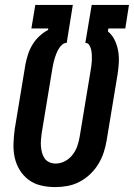

<svg xmlns="http://www.w3.org/2000/svg" viewBox="-20 -755 546 783"><path d="M205 8Q176 8 147.5 1.5Q119 -5 97 -21.5Q75 -38 60.5 -61.5Q46 -85 40 -112.5Q34 -140 35 -169Q36 -198 40 -228L84 -494Q88 -514 94.5 -534Q101 -554 112.5 -573Q124 -592 140 -607Q156 -622 176 -633L177 -639H108L124 -735H277L252 -580Q241 -580 233 -572.5Q225 -565 219.5 -556Q214 -547 210 -537Q206 -527 203 -517.5Q200 -508 198 -498Q196 -488 194 -478L150 -212Q148 -198 147 -184.5Q146 -171 147 -158Q148 -145 151.5 -132Q155 -119 162 -109Q169 -99 181 -93.5Q193 -88 207 -88Q227 -88 245.5 -98Q264 -108 276.5 -124.5Q289 -141 295.5 -160Q302 -179 305 -198L349 -464Q351 -475 352.5 -486Q354 -497 354.5 -508Q355 -519 354.5 -530Q354 -541 352 -551Q350 -561 344.5 -570.5Q339 -580 328 -580L354 -735H506L491 -639H422L420 -627Q438 -612 448 -591Q458 -570 462 -546.5Q466 -523 464.5 -498Q463 -473 459 -449L415 -183Q411 -158 403 -133.5Q395 -109 381 -86Q367 -63 347.5 -44.5Q328 -26 304 -13.5Q280 -1 254.5 3.5Q229 8 205 8Z"/></svg>

Font: Iosevka Curly Oblique
Style: Bold
Weight: 700
Italic angle: -9°
Monospace: yes
Designer: Belleve Invis
Foundry: Belleve Invis
Version: Version 11.1.0; ttfautohint (v1.8.3)